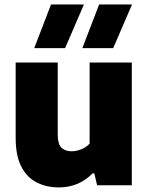

<svg xmlns="http://www.w3.org/2000/svg" viewBox="-20 -828 662 858"><path d="M243.5 9.5Q187.5 9.5 143.8 -12.8Q100 -35 75 -83.8Q50 -132.5 50 -212.5V-548.5H238V-226Q238 -184 254.8 -168Q271.5 -152 299.5 -152Q321 -152 343.5 -161Q366 -170 380.5 -186.5V-548.5H569V0H414L401.5 -53.5H394Q332 9.5 243.5 9.5ZM348 -613 423 -808H570L486 -613ZM133 -613 208 -808H355L271 -613Z"/></svg>

Font: Encode Sans XBd
Style: Regular
Weight: 800
Designer: Multiple Designers
Foundry: Impallari Type
Version: Version 3.002; ttfautohint (v1.8.3) -l 8 -r 50 -G 200 -x 14 